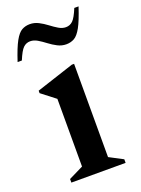

<svg xmlns="http://www.w3.org/2000/svg" viewBox="-133 -745 591 805"><g transform="rotate(-20 162.5 -342.0)"><path d="M42 0V-16L107 -48V-350L45 -398V-409L213 -464H223V-48L284 -16V0ZM3 -552Q22 -610 37.5 -638Q53 -666 69 -675Q85 -684 105 -684Q125 -684 143.5 -674.5Q162 -665 179 -652Q196 -639 212 -629.5Q228 -620 244 -620Q262 -620 275 -632.5Q288 -645 304 -684H323Q304 -626 288.5 -598Q273 -570 257 -561Q241 -552 221 -552Q201 -552 182.5 -561.5Q164 -571 147 -584Q130 -597 114 -606.5Q98 -616 82 -616Q64 -616 51 -603.5Q38 -591 22 -552Z"/></g></svg>

Font: Spectral SemiBold
Style: Regular
Weight: 600
Designer: Jean-Baptiste Levee
Foundry: Production Type
Version: Version 2.001